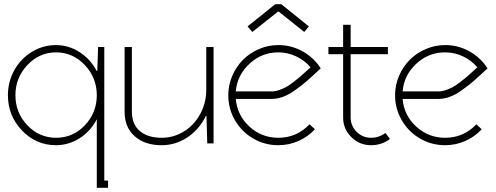

<svg xmlns="http://www.w3.org/2000/svg" viewBox="-20 -690 2385 924"><path d="M54.2 -231.9Q54.2 -147.5 111.6 -87.2Q168.9 -26.9 250 -26.9Q331.1 -26.9 388.4 -87.2Q445.8 -147.5 445.8 -231.9Q445.8 -315.9 388.2 -377Q330.6 -438 250 -438Q169.4 -438 111.8 -377Q54.2 -315.9 54.2 -231.9ZM250 -473.1Q312 -472.7 363.8 -438.7Q415.5 -404.8 444.8 -349.1H448.2L452.1 -463.9H481.9V179.2H500V213.9H445.8V-116.2Q417 -59.6 364.5 -25.6Q312 8.3 250 8.8Q153.8 8.8 85.9 -62Q18.1 -132.8 18.1 -231.9Q18.1 -296.4 48.8 -352.1Q79.6 -407.7 133.3 -440.4Q187 -473.1 250 -473.1Z M579.6 -463.9H614.7V-151.9Q614.7 -91.8 653.1 -59.3Q691.4 -26.9 757.8 -26.9Q815.9 -26.9 865.5 -57.6Q915 -88.4 943.8 -141.8Q972.7 -195.3 972.7 -258.8V-463.9H1007.8V0H977.5L973.6 -131.8H970.7Q939.5 -67.9 882.6 -29.5Q825.7 8.8 757.8 8.8Q676.8 8.8 628.2 -34.4Q579.6 -77.6 579.6 -151.9Z M1321.8 -633.8H1317.4L1194.3 -536.1L1171.4 -563L1304.7 -669.9H1333.5L1466.3 -563L1444.3 -536.1ZM1288.6 -250Q1304.7 -250 1323.2 -256.6Q1341.8 -263.2 1355.5 -270.3Q1369.1 -277.3 1390.4 -293.7Q1411.6 -310.1 1419.9 -317.1Q1428.2 -324.2 1450.4 -344.2Q1472.7 -364.3 1474.6 -366.2Q1445.3 -399.9 1405 -418.9Q1364.7 -438 1319.3 -438Q1239.7 -438 1180.7 -383.3Q1121.6 -328.6 1114.7 -250ZM1287.6 -213.9H1114.7Q1121.6 -134.8 1180.4 -80.8Q1239.3 -26.9 1319.3 -26.9Q1407.7 -26.9 1469.7 -91.8L1495.6 -67.9Q1461.9 -31.7 1416.3 -11.5Q1370.6 8.8 1319.3 8.8Q1253.9 8.8 1198.5 -23.4Q1143.1 -55.7 1110.8 -111.1Q1078.6 -166.5 1078.6 -231.9Q1078.6 -280.8 1097.9 -325.4Q1117.2 -370.1 1149.4 -402.3Q1181.6 -434.6 1226.3 -453.9Q1271 -473.1 1319.3 -473.1Q1378.4 -473.1 1429.7 -446.5Q1481 -419.9 1514.6 -374L1523.4 -360.8L1511.7 -350.1Q1504.9 -344.2 1481 -322Q1457 -299.8 1438.5 -284.9Q1419.9 -270 1393.8 -251.7Q1367.7 -233.4 1340.6 -223.6Q1313.5 -213.9 1287.6 -213.9Z M1631.3 -570.8H1667.5V-463.9H1846.7V-429.2H1667.5V-125Q1667.5 -84.5 1696.3 -55.7Q1725.1 -26.9 1765.6 -26.9Q1803.2 -26.9 1835.4 -49.8L1856.4 -21Q1817.4 8.8 1765.6 8.8Q1710 8.8 1670.7 -30.3Q1631.3 -69.3 1631.3 -125V-429.2H1560.5V-463.9H1631.3Z M2091.3 -250Q2107.4 -250 2126 -256.6Q2144.5 -263.2 2158.2 -270.3Q2171.9 -277.3 2193.1 -293.7Q2214.4 -310.1 2222.7 -317.1Q2231 -324.2 2253.2 -344.2Q2275.4 -364.3 2277.3 -366.2Q2248 -399.9 2207.8 -418.9Q2167.5 -438 2122.1 -438Q2042.5 -438 1983.4 -383.3Q1924.3 -328.6 1917.5 -250ZM2090.3 -213.9H1917.5Q1924.3 -134.8 1983.2 -80.8Q2042 -26.9 2122.1 -26.9Q2210.4 -26.9 2272.5 -91.8L2298.3 -67.9Q2264.6 -31.7 2219 -11.5Q2173.3 8.8 2122.1 8.8Q2056.6 8.8 2001.2 -23.4Q1945.8 -55.7 1913.6 -111.1Q1881.3 -166.5 1881.3 -231.9Q1881.3 -280.8 1900.6 -325.4Q1919.9 -370.1 1952.1 -402.3Q1984.4 -434.6 2029.1 -453.9Q2073.7 -473.1 2122.1 -473.1Q2181.2 -473.1 2232.4 -446.5Q2283.7 -419.9 2317.4 -374L2326.2 -360.8L2314.5 -350.1Q2307.6 -344.2 2283.7 -322Q2259.8 -299.8 2241.2 -284.9Q2222.7 -270 2196.5 -251.7Q2170.4 -233.4 2143.3 -223.6Q2116.2 -213.9 2090.3 -213.9Z"/></svg>

Font: RawengulkSans
Style: Regular
Weight: 500
Designer: gluk (gluksza@wp.pl)
Foundry: gluk (gluksza@wp.pl)
Version: Version 0.94